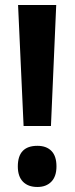

<svg xmlns="http://www.w3.org/2000/svg" viewBox="-20 -734 297 765"><path d="M183 -232H74L52 -714H204ZM51 -71Q51 -153 129 -153Q165 -153 185 -132.5Q205 -112 205 -71Q205 -31 184.5 -10Q164 11 129 11Q92 11 71.5 -10Q51 -31 51 -71Z"/></svg>

Font: Noto Sans Armenian ExtraCondensed
Style: Bold
Weight: 700
Width: 2
Designer: Monotype Design Team
Foundry: Monotype Imaging Inc.
Version: Version 2.008; ttfautohint (v1.8.4.7-5d5b)